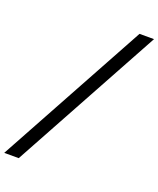

<svg xmlns="http://www.w3.org/2000/svg" viewBox="-270 -943 944 1144"><g transform="rotate(20 201.5 -371.0)"><path d="M-102 100 413 -842H505L-10 100Z"/></g></svg>

Font: Montserrat Thin Medium
Style: Italic
Weight: 500
Italic angle: -11.3°
Version: Version 9.000